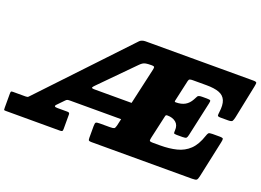

<svg xmlns="http://www.w3.org/2000/svg" viewBox="-158 -1011 1727 1272"><g transform="rotate(20 705.0 -375.0)"><path d="M767.5 -615 694 -750H676.5Q663.5 -750 652.5 -746Q641.5 -742 636 -736L84.5 -152Q78 -144.5 72.8 -139.8Q67.5 -135 54 -135H-35Q-46 -135 -48 -131Q-50 -127 -50 -116V-17Q-50 -6 -49 -3Q-48 0 -36 0H345Q357.5 0 361.2 -3.2Q365 -6.5 365 -19V-121Q365 -130 360.5 -132.5Q356 -135 348 -135H278Q262 -135 259.5 -140Q257 -145 264 -152L310.5 -200Q316.5 -206.5 322.5 -208.2Q328.5 -210 341 -210H738L758 -335H469Q445 -335 448.2 -342Q451.5 -349 461.5 -359L683.5 -584Q696 -597 705.5 -603.5Q715 -610 728.8 -612.5Q742.5 -615 767.5 -615ZM967 -327Q968 -332.5 970.5 -335.2Q973 -338 980 -338H981.5Q1017.5 -338 1040.8 -319Q1064 -300 1061.5 -262Q1060.5 -248.5 1062 -243.2Q1063.5 -238 1082 -238H1123Q1144.5 -238 1150 -243.5Q1155.5 -249 1159 -266L1212 -507Q1216 -524 1212.8 -528.5Q1209.5 -533 1188 -533H1155Q1128 -533 1122.8 -523.2Q1117.5 -513.5 1109 -497.5Q1093 -468 1067.2 -453.2Q1041.5 -438.5 1002 -438.5Q998 -438.5 995.8 -440.2Q993.5 -442 995 -448L1028.5 -598Q1031 -609.5 1037.8 -612.2Q1044.5 -615 1058 -615H1155Q1210.5 -615 1244.2 -602.5Q1278 -590 1290.8 -559.2Q1303.5 -528.5 1296 -475Q1294 -460.5 1294.8 -452.8Q1295.5 -445 1316 -445H1369Q1394 -445 1399 -453.2Q1404 -461.5 1408.5 -481L1456.5 -715Q1460 -732.5 1459.8 -741.2Q1459.5 -750 1436 -750H698Q686 -750 682.5 -747.2Q679 -744.5 679 -733V-637Q679 -620.5 685.2 -617.8Q691.5 -615 707 -615H766.5Q786.5 -615 788 -608.8Q789.5 -602.5 786 -588L689.5 -161Q685 -142.5 678 -138.8Q671 -135 648 -135H577Q556 -135 550.5 -130.5Q545 -126 545 -104.5V-22Q545 -7 549.2 -3.5Q553.5 0 568 0H1277Q1302.5 0 1309 -5.8Q1315.5 -11.5 1320 -32L1376 -293Q1380 -311.5 1378.2 -318.2Q1376.5 -325 1352 -325H1303Q1280.5 -325 1275.2 -319Q1270 -313 1265 -297.5Q1243 -230.5 1206.2 -195.5Q1169.5 -160.5 1118.2 -147.8Q1067 -135 1003 -135H953Q929.5 -135 928 -141.5Q926.5 -148 930.5 -165Z"/></g></svg>

Font: Besley Black
Style: Italic
Weight: 900
Italic angle: -13°
Designer: Owen Earl
Foundry: indestructible type*
Version: Version 2.001